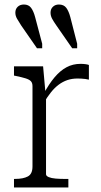

<svg xmlns="http://www.w3.org/2000/svg" viewBox="-20 -831 448 851"><path d="M292 -754 322 -637V-617H300L230 -718Q218 -735 211 -748Q204 -761 204 -775Q204 -791 214.5 -801Q225 -811 241 -811Q263 -811 274 -796Q285 -781 292 -754ZM136 -754 167 -637V-617H144L74 -718Q63 -735 55.5 -748Q48 -761 48 -775Q48 -791 58.5 -801Q69 -811 86 -811Q107 -811 118 -796Q129 -781 136 -754ZM374 -543V-478Q366 -480 357.5 -481Q349 -482 340.5 -482.5Q332 -483 324 -483Q299 -483 278.5 -476Q258 -469 240 -455.5Q222 -442 206 -422Q190 -402 174 -375L173 -414Q197 -459 222 -488.5Q247 -518 275 -533Q303 -548 337 -548Q349 -548 359.5 -546.5Q370 -545 374 -543ZM42 0V-38H47Q83 -38 103.5 -49Q124 -60 124 -93V-449Q124 -464 116.5 -471.5Q109 -479 92.5 -484Q76 -489 52 -494L42 -496V-537H171L182 -414H184V-59Q184 -51 196 -46Q208 -41 226.5 -39.5Q245 -38 262 -38H283V0Z"/></svg>

Font: Roboto Serif SemiCondensed ExtraLight
Style: Regular
Weight: 250
Width: 4
Designer: Greg Gazdowicz
Foundry: Commercial Type
Version: Version 1.007